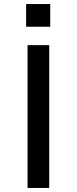

<svg xmlns="http://www.w3.org/2000/svg" viewBox="-20 -928 379 948"><path d="M116 0V-705H223V0ZM109 -796V-908H228V-796Z"/></svg>

Font: Nunito Sans 7pt SemiExpanded Medium
Style: Regular
Weight: 500
Width: 6
Designer: Vernon Adams
Foundry: Vernon Adams
Version: Version 3.101;gftools[0.9.27]